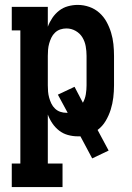

<svg xmlns="http://www.w3.org/2000/svg" viewBox="-20 -548 540 783"><path d="M28 215V119H63V-424H28V-520H175V-439Q182 -458 193.5 -475Q205 -492 221 -504.5Q237 -517 257 -522.5Q277 -528 297 -528Q321 -528 344 -520Q367 -512 385 -496Q403 -480 414.5 -459Q426 -438 433 -415Q440 -392 442.5 -368Q445 -344 445 -320V-200Q445 -175 442 -150Q439 -125 431.5 -101Q424 -77 411 -55Q398 -33 378 -18L423 66L356 98L308 8H297Q277 8 257 2.5Q237 -3 221 -15.5Q205 -28 193.5 -45Q182 -62 175 -81V119H235V215ZM251 -88H256L216 -162L284 -194L318 -129Q327 -145 330 -163.5Q333 -182 333 -200V-320Q333 -340 329.5 -359.5Q326 -379 316 -395.5Q306 -412 288.5 -422Q271 -432 251 -432Q238 -432 226 -428Q214 -424 204.5 -415Q195 -406 189.5 -394.5Q184 -383 180.5 -370.5Q177 -358 176 -345.5Q175 -333 175 -320V-200Q175 -187 176 -174.5Q177 -162 180.5 -149.5Q184 -137 189.5 -125.5Q195 -114 204.5 -105Q214 -96 226 -92Q238 -88 251 -88Z"/></svg>

Font: Iosevka Curly Slab
Style: Bold
Weight: 700
Monospace: yes
Designer: Belleve Invis
Foundry: Belleve Invis
Version: Version 22.1.2; ttfautohint (v1.8.4)